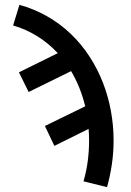

<svg xmlns="http://www.w3.org/2000/svg" viewBox="-20 -548 540 791"><path d="M421 223 324 199Q336 158 341.5 116Q347 74 347 31Q347 19 346.5 7Q346 -5 345 -17L204 53L165 -29L331 -110Q322 -148 307.5 -184.5Q293 -221 273 -255L98 -169L58 -250L218 -329Q181 -369 134 -398.5Q87 -428 34 -443L60 -528Q119 -512 173 -481.5Q227 -451 271 -409Q315 -367 348.5 -315.5Q382 -264 404 -207.5Q426 -151 437 -90.5Q448 -30 448 31Q448 80 441 128Q434 176 421 223Z"/></svg>

Font: Iosevka SS18 Semibold
Style: Regular
Weight: 600
Monospace: yes
Designer: Belleve Invis
Foundry: Belleve Invis
Version: Version 25.1.1; ttfautohint (v1.8.4)